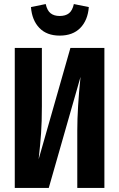

<svg xmlns="http://www.w3.org/2000/svg" viewBox="-20 -929 589 949"><path d="M496 0H362V-284Q362 -394 378 -549L221 0H53V-692H187V-404Q187 -327 183 -270Q179 -213 171 -142L328 -692H496ZM133 -894 206 -909Q213 -877 230 -863.5Q247 -850 275 -850Q304 -850 321 -863.5Q338 -877 345 -909L419 -894Q414 -829 377 -791Q340 -753 275 -753Q211 -753 174.5 -791Q138 -829 133 -894Z"/></svg>

Font: Fira Sans Compressed SemiBold
Style: Regular
Weight: 600
Width: 1
Designer: bBox Type GmbH & Carrois Corporate GbR & Edenspiekermann AG
Foundry: bBox Type GmbH & Carrois Corporate GbR & Edenspiekermann AG
Version: Version 4.301